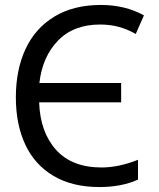

<svg xmlns="http://www.w3.org/2000/svg" viewBox="-20 -745 640 775"><path d="M44 -352Q44 -463 83 -547Q122 -631 199.5 -678Q277 -725 387 -725Q485 -725 561 -683L528 -608Q494 -627 459.5 -636.5Q425 -646 384 -646Q277 -646 214 -581Q151 -516 139 -410H469V-332H138Q142 -212 206 -140.5Q270 -69 390 -69Q459 -69 537 -100V-20Q471 10 381 10Q272 10 196 -35Q120 -80 82 -161.5Q44 -243 44 -352Z"/></svg>

Font: Noto Sans Mono UI
Style: Regular
Weight: 400
Monospace: yes
Designer: Monotype Design team
Foundry: Monotype Imaging Inc.
Version: Version 1.000